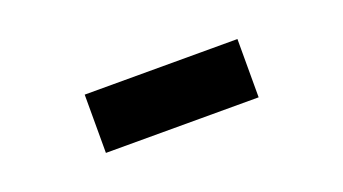

<svg xmlns="http://www.w3.org/2000/svg" viewBox="-28 -523 676 378"><g transform="rotate(-20 310.0 -334.0)"><path d="M150 -395.1H470V-273H150Z"/></g></svg>

Font: Monaspace Krypton Var ExLight
Style: Regular
Weight: 200
Designer: Riley Cran and the Lettermatic Team
Version: Version 1.200 (Monaspace Krypton Var)